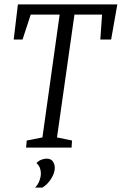

<svg xmlns="http://www.w3.org/2000/svg" viewBox="-20 -668 551 869"><path d="M98 0 101 -32 172 -46 250 -602H119L82 -489H42L61 -648H511L483 -489H434L442 -602H317L238 -46L306 -32L304 0ZM139 181Q151 169 158 151Q165 133 165 117Q165 104 160.5 92Q156 80 145 70Q157 58 169.5 54Q182 50 190 50Q211 50 219.5 63Q228 76 228 91Q228 115 211.5 141Q195 167 172 181Z"/></svg>

Font: Faustina Light
Style: Italic
Weight: 300
Italic angle: -8°
Designer: Alfonso Garcia
Foundry: http://www.omnibus-type.com
Version: Version 1.200